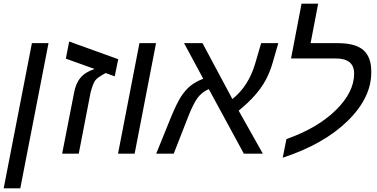

<svg xmlns="http://www.w3.org/2000/svg" viewBox="-22 -833 2043 1041"><path d="M-2 188 151 -599H241L88 188Z M353 -608 619 -512 600 -419 551 -437Q506 -413 494 -396.5Q482 -380 469 -331L405 0H315L379 -327Q388 -380 414.5 -411.5Q441 -443 491 -459L335 -515Z M618 0 734 -599H824L708 0Z M1080 -406 976 -599H1076L1238 -296Q1326 -366 1362 -490L1394 -599H1487L1456 -492Q1441 -440 1417 -396Q1371 -313 1272 -233L1403 0H1300L1110 -350Q1073 -334 1049 -302Q1024 -267 997 -197L920 0H825L904 -195Q935 -270 958 -307Q982 -344 1010 -367Q1038 -390 1080 -406Z M1898 -434Q1898 -516 1799 -516H1556L1613 -813H1703L1662 -599H1810Q1905 -599 1948 -561.5Q1991 -524 1991 -445Q1993 -305 1863.5 -178Q1734 -51 1511 22L1531 -79Q1699 -138 1798.5 -235.5Q1898 -333 1898 -434Z"/></svg>

Font: Libra Sans
Style: Italic
Weight: 400
Italic angle: -12°
Foundry: Context Ltd
Version: Version 1.002